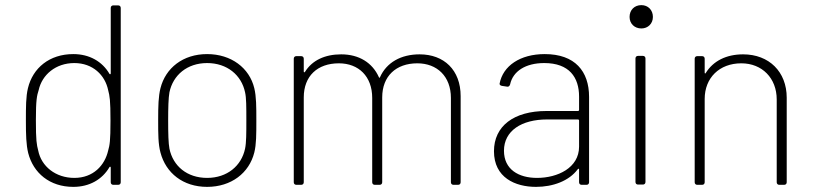

<svg xmlns="http://www.w3.org/2000/svg" viewBox="-20 -721 3172 749"><path d="M412 -690V-435C412 -431 409 -430 407 -433C379 -481 329 -510 266 -510C173 -510 108 -456 89 -377C81 -344 81 -304 81 -250C81 -195 82 -157 90 -124C110 -46 174 8 266 8C329 8 379 -21 407 -69C409 -72 412 -71 412 -67V-10C412 -4 416 0 422 0H441C447 0 451 -4 451 -10V-690C451 -696 447 -700 441 -700H422C416 -700 412 -696 412 -690ZM402 -134C389 -76 344 -27 270 -27C197 -27 141 -72 129 -134C123 -157 120 -172 120 -252C120 -332 124 -348 131 -370C144 -429 197 -475 270 -475C342 -475 390 -428 402 -369C408 -346 411 -331 411 -250C411 -171 408 -155 402 -134Z M788 8C882 8 952 -46 972 -126C980 -158 980 -196 980 -252C980 -304 980 -344 972 -377C953 -456 882 -510 788 -510C694 -510 626 -456 606 -377C598 -345 597 -308 597 -252C597 -199 597 -159 606 -126C627 -46 694 8 788 8ZM788 -27C710 -27 655 -73 641 -141C637 -162 636 -199 636 -251C636 -300 637 -339 641 -361C655 -428 710 -475 788 -475C866 -475 922 -428 936 -361C941 -340 941 -304 941 -251C941 -203 941 -164 936 -141C922 -74 866 -27 788 -27Z M1617 -509C1545 -509 1488 -478 1462 -419C1461 -417 1459 -417 1458 -420C1433 -476 1381 -509 1311 -509C1248 -509 1198 -486 1170 -441C1168 -438 1165 -438 1165 -442V-492C1165 -498 1161 -502 1155 -502H1136C1130 -502 1126 -498 1126 -492V-10C1126 -4 1130 0 1136 0H1155C1161 0 1165 -4 1165 -10V-341C1165 -424 1218 -474 1302 -474C1379 -474 1432 -423 1432 -339V-10C1432 -4 1436 0 1442 0H1461C1467 0 1471 -4 1471 -10V-341C1471 -424 1525 -474 1608 -474C1685 -474 1739 -423 1739 -339V-10C1739 -4 1743 0 1749 0H1767C1773 0 1777 -4 1777 -10V-346C1777 -448 1712 -509 1617 -509Z M2105 -510C2009 -510 1942 -464 1929 -395C1928 -391 1932 -387 1938 -386L1958 -383C1964 -382 1968 -385 1970 -392C1981 -443 2030 -475 2103 -475C2201 -475 2239 -419 2239 -344V-292C2239 -290 2237 -288 2235 -288H2112C1984 -288 1907 -229 1907 -131C1907 -28 1990 8 2071 8C2137 8 2200 -15 2234 -61C2237 -64 2239 -63 2239 -60V-10C2239 -4 2243 0 2249 0H2268C2274 0 2278 -4 2278 -10V-343C2278 -443 2223 -510 2105 -510ZM2075 -27C2003 -27 1946 -60 1946 -133C1946 -211 2015 -255 2114 -255H2235C2237 -255 2239 -253 2239 -251V-149C2239 -66 2155 -27 2075 -27Z M2482 -610C2508 -610 2527 -629 2527 -655C2527 -682 2508 -701 2482 -701C2455 -701 2436 -682 2436 -655C2436 -629 2455 -610 2482 -610ZM2469 -1H2488C2494 -1 2498 -5 2498 -11V-493C2498 -499 2494 -503 2488 -503H2469C2463 -503 2459 -499 2459 -493V-11C2459 -5 2463 -1 2469 -1Z M2879 -509C2813 -509 2762 -483 2733 -436C2731 -433 2729 -434 2729 -438V-492C2729 -498 2725 -502 2719 -502H2700C2694 -502 2690 -498 2690 -492V-10C2690 -4 2694 0 2700 0H2719C2725 0 2729 -4 2729 -10V-335C2729 -417 2786 -474 2872 -474C2953 -474 3010 -416 3010 -333V-10C3010 -4 3014 0 3020 0H3039C3045 0 3049 -4 3049 -10V-340C3049 -441 2980 -509 2879 -509Z"/></svg>

Font: Barlow ExtraLight
Style: Regular
Weight: 275
Designer: Jeremy Tribby
Foundry: Tribby Type
Version: Version 1.422;hotconv 1.0.109;makeotfexe 2.5.65596